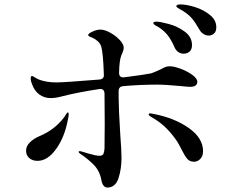

<svg xmlns="http://www.w3.org/2000/svg" viewBox="-20 -856 1040 869"><path d="M959 -733Q959 -713 948.5 -704Q938 -695 925 -695Q912 -695 900.5 -702.5Q889 -710 882 -723Q863 -756 848.5 -773Q834 -790 809 -806Q802 -810 795 -814Q788 -818 783 -821.5Q778 -825 778 -828Q778 -832 783 -834Q788 -836 796 -836Q824 -836 862.5 -824Q901 -812 930 -788.5Q959 -765 959 -733ZM674 -752Q674 -758 688 -758Q704 -758 743.5 -747.5Q783 -737 816 -713Q849 -689 849 -652Q849 -632 838 -622.5Q827 -613 811 -613Q798 -613 787 -620.5Q776 -628 770 -642Q756 -674 740 -695Q724 -716 698 -733Q694 -735 687 -739Q680 -743 677 -746Q674 -749 674 -752ZM517 -444V-413Q517 -365 524 -253Q530 -173 530 -142Q530 -92 516.5 -50Q503 -8 467 -7Q444 -7 438 -45Q430 -86 400 -114.5Q370 -143 343 -160Q336 -165 336 -168Q336 -172 341 -172L347 -171Q351 -170 382.5 -160.5Q414 -151 430 -151Q444 -151 448 -159.5Q452 -168 453 -184L454 -295Q454 -386 453 -434Q451 -456 430 -453Q331 -438 261 -420Q232 -412 209 -412Q181 -412 158.5 -428Q136 -444 125 -475Q119 -489 119 -500Q119 -512 124 -512Q129 -512 144 -502Q157 -494 181.5 -488.5Q206 -483 237 -483Q270 -483 430 -496Q452 -498 450 -519Q447 -616 438 -646Q430 -670 399 -685Q379 -692 379 -697Q379 -704 398.5 -713Q418 -722 435 -722Q453 -722 478 -708.5Q503 -695 521.5 -675.5Q540 -656 540 -640Q540 -632 535.5 -620.5Q531 -609 529 -605Q520 -582 519 -528V-526Q519 -504 541 -506Q636 -518 664 -524Q677 -528 707 -542Q721 -550 729.5 -553Q738 -556 749 -556Q767 -556 797 -545Q827 -534 850 -517.5Q873 -501 873 -486Q873 -463 840 -463Q829 -463 803 -466Q728 -473 693 -473Q613 -473 537 -466Q517 -464 517 -444ZM291 -340Q291 -333 289.5 -326Q288 -319 287 -313Q272 -234 233.5 -181Q195 -128 150 -128Q127 -128 112.5 -140.5Q98 -153 98 -174Q98 -195 115.5 -212Q133 -229 159 -240Q227 -268 271 -326Q273 -329 278.5 -338Q284 -347 287 -347Q291 -347 291 -340ZM899 -172Q899 -149 886.5 -136.5Q874 -124 858 -124Q839 -124 828 -136.5Q817 -149 803 -177Q800 -183 791 -200Q782 -217 771 -231Q727 -291 672 -322Q663 -327 658 -331Q653 -335 653 -338Q653 -343 660 -343Q662 -343 677 -340Q770 -322 834.5 -276.5Q899 -231 899 -172Z"/></svg>

Font: Shippori Mincho B1 Medium
Style: Regular
Weight: 500
Designer: FONTDASU
Foundry: FONTDASU / Google Inc. / but / Adobe
Version: Version 3.110; ttfautohint (v1.8.3)